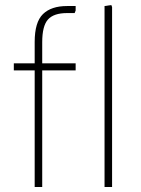

<svg xmlns="http://www.w3.org/2000/svg" viewBox="-20 -744 561 764"><path d="M118 0V-577Q118 -656 151 -688Q184 -720 247 -720H281V-702L277 -692H247Q194 -692 171 -666.5Q148 -641 148 -576V0ZM35 -464V-492H281V-464ZM396 0V-720L423 -724L426 -716V0Z"/></svg>

Font: Fustat ExtraLight
Style: Regular
Weight: 250
Designer: Mohamed Gaber, Khaled Hosny, Laura Garcia Mut
Foundry: Kief Type Foundry, Alif Type Foundry, Hard Type Foundry
Version: Version 1.007